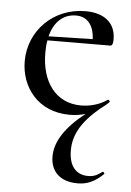

<svg xmlns="http://www.w3.org/2000/svg" viewBox="-50 -433 511 747"><g transform="rotate(5 205.5 -60.0)"><path d="M374 222C360 232 346 243 320 243C270 243 244 208 244 149C244 89 273 37 343 -22C354 -30 366 -39 377 -50C381 -53 374 -61 370 -59C339 -37 301 -28 268 -28C169 -28 112 -107 112 -220C112 -238 113 -254 116 -269L361 -270C370 -270 372 -281 372 -296C372 -357 330 -395 254 -395C129 -395 35 -300 35 -181C35 -81 102 12 227 12C249 12 269 9 289 3C213 63 175 121 175 179C175 237 212 275 281 275C318 275 348 262 381 230C384 227 377 220 374 222ZM219 -375C263 -375 289 -343 291 -289L119 -285C133 -341 168 -375 219 -375Z"/></g></svg>

Font: Cormorant Infant Book
Style: Regular
Weight: 500
Designer: Christian Thalmann (Catharsis Fonts)
Version: Version 1.000;PS 002.000;hotconv 1.0.88;makeotf.lib2.5.64775